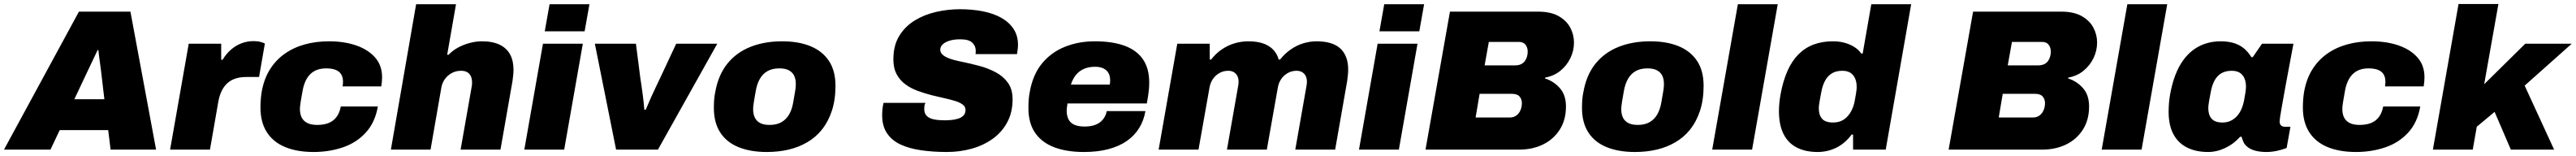

<svg xmlns="http://www.w3.org/2000/svg" viewBox="-57 -746 12856 778"><path d="M-37 0 337 -688H594L722 0H495L483 -97H241L195 0ZM314 -251H464L451 -361Q449 -378 447 -395Q445 -412 442.5 -428.5Q440 -445 438 -462Q436 -479 434 -496H430Q420 -474 409 -451.5Q398 -429 387.5 -406.5Q377 -384 366 -361Z M792 0 885 -528H1047V-448H1054Q1072 -478 1096.5 -499Q1121 -520 1149.5 -530.5Q1178 -541 1208 -541Q1228 -541 1243 -537Q1258 -533 1265 -529L1236 -362H1172Q1140 -362 1116 -353.5Q1092 -345 1075 -328.5Q1058 -312 1047.5 -288.5Q1037 -265 1032 -235L991 0Z M1508 12Q1426 12 1366.5 -12.5Q1307 -37 1275 -86.5Q1243 -136 1243 -210Q1243 -230 1244.5 -249.5Q1246 -269 1249 -287Q1260 -351 1289.5 -398.5Q1319 -446 1363.5 -477.5Q1408 -509 1464 -524.5Q1520 -540 1585 -540Q1661 -540 1720.5 -519.5Q1780 -499 1815 -459.5Q1850 -420 1850 -361Q1850 -351 1849 -339Q1848 -327 1846 -315H1653Q1654 -321 1654.5 -327Q1655 -333 1655 -338Q1655 -361 1645.5 -376Q1636 -391 1617 -398Q1598 -405 1571 -405Q1536 -405 1512 -391.5Q1488 -378 1473.5 -352.5Q1459 -327 1453 -292Q1447 -258 1444 -240Q1441 -222 1440.5 -214.5Q1440 -207 1440 -202Q1440 -177 1449 -159.5Q1458 -142 1477 -132.5Q1496 -123 1526 -123Q1559 -123 1583 -132.5Q1607 -142 1622.5 -162.5Q1638 -183 1644 -215H1829Q1815 -135 1768.5 -84.5Q1722 -34 1654 -11Q1586 12 1508 12Z M1894 0 2020 -725H2219L2175 -473H2182Q2203 -495 2230.5 -509.5Q2258 -524 2288.5 -532Q2319 -540 2348 -540Q2402 -540 2437 -523Q2472 -506 2489 -474.5Q2506 -443 2506 -398Q2506 -385 2504.5 -371Q2503 -357 2501 -342L2441 0H2242L2298 -318Q2299 -323 2299 -327.5Q2299 -332 2299 -336Q2299 -353 2293 -366Q2287 -379 2275 -386Q2263 -393 2244 -393Q2225 -393 2208.5 -386.5Q2192 -380 2179 -368.5Q2166 -357 2157.5 -342Q2149 -327 2146 -310L2092 0Z M2662 -590 2686 -725H2885L2861 -590ZM2560 0 2653 -528H2852L2759 0Z M3018 0 2912 -528H3117L3139 -357Q3142 -337 3145.5 -313.5Q3149 -290 3152.5 -262Q3156 -234 3159 -199H3166Q3181 -235 3193 -261.5Q3205 -288 3216 -311Q3227 -334 3238 -357L3318 -528H3523L3227 0Z M3770 12Q3689 12 3629.5 -12Q3570 -36 3538 -85Q3506 -134 3506 -208Q3506 -229 3507.5 -249Q3509 -269 3513 -287Q3528 -372 3573 -428Q3618 -484 3688 -512Q3758 -540 3847 -540Q3929 -540 3988.5 -515.5Q4048 -491 4080.5 -442Q4113 -393 4113 -318Q4113 -248 4095 -193.5Q4077 -139 4044 -98Q4014 -61 3972 -36.5Q3930 -12 3879.5 0Q3829 12 3770 12ZM3784 -123Q3819 -123 3843 -136.5Q3867 -150 3881.5 -175Q3896 -200 3902 -235Q3908 -270 3911 -287.5Q3914 -305 3914.5 -313.5Q3915 -322 3915 -327Q3915 -352 3906.5 -369Q3898 -386 3880 -395.5Q3862 -405 3833 -405Q3798 -405 3774 -391.5Q3750 -378 3735.5 -352.5Q3721 -327 3715 -292Q3709 -258 3706 -240Q3703 -222 3702.5 -214Q3702 -206 3702 -201Q3702 -177 3710.5 -159.5Q3719 -142 3737 -132.5Q3755 -123 3784 -123Z M4669 12Q4600 12 4541 3.5Q4482 -5 4438.5 -25Q4395 -45 4370.5 -81Q4346 -117 4346 -171Q4346 -185 4347.5 -201.5Q4349 -218 4353 -233H4562Q4558 -225 4557 -217.5Q4556 -210 4556 -203Q4556 -180 4569 -167.5Q4582 -155 4605 -150.5Q4628 -146 4657 -146Q4672 -146 4690 -147.5Q4708 -149 4724.5 -154Q4741 -159 4751.5 -169.5Q4762 -180 4762 -198Q4762 -214 4748 -224.5Q4734 -235 4710 -242.5Q4686 -250 4656 -256.5Q4626 -263 4594 -271Q4559 -280 4524.5 -292.5Q4490 -305 4462.5 -325Q4435 -345 4418.5 -375.5Q4402 -406 4402 -450Q4402 -519 4431 -566.5Q4460 -614 4508 -643.5Q4556 -673 4615 -686.5Q4674 -700 4734 -700Q4796 -700 4849 -689.5Q4902 -679 4941 -657Q4980 -635 5002 -601.5Q5024 -568 5024 -522Q5024 -514 5023 -504Q5022 -494 5019 -476H4812Q4813 -483 4813 -486.5Q4813 -490 4813 -494Q4813 -517 4795.5 -533.5Q4778 -550 4736 -550Q4703 -550 4680.5 -542.5Q4658 -535 4647 -523.5Q4636 -512 4636 -499Q4636 -486 4644 -477Q4652 -468 4667 -460.5Q4682 -453 4702.5 -447.5Q4723 -442 4748 -437Q4787 -429 4830.5 -417.5Q4874 -406 4912 -386Q4950 -366 4973.5 -333.5Q4997 -301 4997 -251Q4997 -186 4970.5 -136.5Q4944 -87 4898 -54Q4852 -21 4793 -4.5Q4734 12 4669 12Z M5353 12Q5267 12 5205 -11.5Q5143 -35 5109.5 -83.5Q5076 -132 5076 -207Q5076 -229 5077.5 -249.5Q5079 -270 5083 -289Q5098 -373 5143 -428.5Q5188 -484 5256.5 -512Q5325 -540 5408 -540Q5495 -540 5555.5 -518Q5616 -496 5647.5 -450.5Q5679 -405 5679 -334Q5679 -318 5677 -296Q5675 -274 5667 -230H5271Q5270 -223 5268.5 -212.5Q5267 -202 5267 -194Q5267 -169 5276 -151Q5285 -133 5305 -124Q5325 -115 5356 -115Q5383 -115 5402.5 -121Q5422 -127 5435 -137.5Q5448 -148 5456 -162Q5464 -176 5467 -192H5660Q5652 -145 5628.5 -107Q5605 -69 5566.5 -42.5Q5528 -16 5474.5 -2Q5421 12 5353 12ZM5288 -324H5482Q5483 -329 5483.5 -335Q5484 -341 5484 -345Q5484 -367 5475.5 -382Q5467 -397 5450 -405Q5433 -413 5409 -413Q5376 -413 5352 -402Q5328 -391 5312.5 -371.5Q5297 -352 5288 -324Z M5726 0 5819 -528H5981V-449H5988Q6011 -479 6041 -499.5Q6071 -520 6105 -530Q6139 -540 6173 -540Q6237 -540 6275 -516.5Q6313 -493 6325 -449H6332Q6356 -479 6385.5 -499.5Q6415 -520 6448 -530Q6481 -540 6514 -540Q6595 -540 6633.5 -503.5Q6672 -467 6672 -399Q6672 -386 6670.5 -371.5Q6669 -357 6667 -342L6607 0H6408L6464 -318Q6465 -323 6465.5 -328.5Q6466 -334 6466 -338Q6466 -355 6460 -367Q6454 -379 6442.5 -386Q6431 -393 6414 -393Q6390 -393 6370 -381.5Q6350 -370 6337.5 -351.5Q6325 -333 6321 -310L6266 0H6067L6123 -318Q6124 -323 6124.5 -328.5Q6125 -334 6125 -338Q6125 -355 6119 -367Q6113 -379 6101.5 -386Q6090 -393 6073 -393Q6049 -393 6029 -381.5Q6009 -370 5996.5 -351.5Q5984 -333 5980 -310L5925 0Z M6828 -590 6852 -725H7051L7027 -590ZM6726 0 6819 -528H7018L6925 0Z M7058 0 7180 -688H7619Q7683 -688 7722.5 -665.5Q7762 -643 7780.5 -608Q7799 -573 7799 -534Q7799 -493 7781 -456Q7763 -419 7731 -393Q7699 -367 7655 -359L7654 -355Q7698 -341 7728.5 -306.5Q7759 -272 7759 -215Q7759 -148 7728 -99.5Q7697 -51 7644.5 -25.5Q7592 0 7527 0ZM7308 -160H7478Q7498 -160 7511.5 -170Q7525 -180 7532 -196.5Q7539 -213 7539 -232Q7539 -251 7527.5 -264.5Q7516 -278 7490 -278H7328ZM7353 -420H7505Q7522 -420 7534 -425.5Q7546 -431 7553.5 -441Q7561 -451 7564.5 -463.5Q7568 -476 7568 -489Q7568 -508 7557.5 -522.5Q7547 -537 7524 -537H7374Z M8103 12Q8022 12 7962.5 -12Q7903 -36 7871 -85Q7839 -134 7839 -208Q7839 -229 7840.5 -249Q7842 -269 7846 -287Q7861 -372 7906 -428Q7951 -484 8021 -512Q8091 -540 8180 -540Q8262 -540 8321.5 -515.5Q8381 -491 8413.5 -442Q8446 -393 8446 -318Q8446 -248 8428 -193.5Q8410 -139 8377 -98Q8347 -61 8305 -36.5Q8263 -12 8212.5 0Q8162 12 8103 12ZM8117 -123Q8152 -123 8176 -136.5Q8200 -150 8214.5 -175Q8229 -200 8235 -235Q8241 -270 8244 -287.5Q8247 -305 8247.5 -313.5Q8248 -322 8248 -327Q8248 -352 8239.5 -369Q8231 -386 8213 -395.5Q8195 -405 8166 -405Q8131 -405 8107 -391.5Q8083 -378 8068.5 -352.5Q8054 -327 8048 -292Q8042 -258 8039 -240Q8036 -222 8035.5 -214Q8035 -206 8035 -201Q8035 -177 8043.5 -159.5Q8052 -142 8070 -132.5Q8088 -123 8117 -123Z M8489 0 8617 -725H8816L8688 0Z M9015 12Q8954 12 8910.5 -10.5Q8867 -33 8844.5 -78.5Q8822 -124 8822 -192Q8822 -211 8824 -232Q8826 -253 8830 -275Q8842 -341 8864 -391Q8886 -441 8918.5 -474Q8951 -507 8994 -523.5Q9037 -540 9092 -540Q9122 -540 9148.5 -533Q9175 -526 9197 -512.5Q9219 -499 9233 -479H9240L9283 -725H9482L9355 0H9192V-75H9185Q9151 -30 9107.5 -9Q9064 12 9015 12ZM9092 -135Q9124 -135 9146 -150Q9168 -165 9182 -190.5Q9196 -216 9201 -247Q9205 -269 9207 -281.5Q9209 -294 9209.5 -301Q9210 -308 9210 -313Q9210 -336 9202.5 -354Q9195 -372 9179.5 -382.5Q9164 -393 9138 -393Q9107 -393 9086 -380Q9065 -367 9052.5 -344Q9040 -321 9034 -290Q9028 -258 9025 -241.5Q9022 -225 9021.5 -217.5Q9021 -210 9021 -205Q9021 -172 9037.5 -153.5Q9054 -135 9092 -135Z M9669 0 9791 -688H10230Q10294 -688 10333.5 -665.5Q10373 -643 10391.5 -608Q10410 -573 10410 -534Q10410 -493 10392 -456Q10374 -419 10342 -393Q10310 -367 10266 -359L10265 -355Q10309 -341 10339.5 -306.5Q10370 -272 10370 -215Q10370 -148 10339 -99.5Q10308 -51 10255.5 -25.5Q10203 0 10138 0ZM9919 -160H10089Q10109 -160 10122.5 -170Q10136 -180 10143 -196.5Q10150 -213 10150 -232Q10150 -251 10138.5 -264.5Q10127 -278 10101 -278H9939ZM9964 -420H10116Q10133 -420 10145 -425.5Q10157 -431 10164.5 -441Q10172 -451 10175.5 -463.5Q10179 -476 10179 -489Q10179 -508 10168.5 -522.5Q10158 -537 10135 -537H9985Z M10433 0 10561 -725H10760L10632 0Z M10964 12Q10902 12 10857.5 -11Q10813 -34 10790 -78.5Q10767 -123 10767 -188Q10767 -207 10768.5 -228.5Q10770 -250 10774 -273Q10790 -363 10824.5 -422Q10859 -481 10910.5 -510.5Q10962 -540 11027 -540Q11062 -540 11090 -532Q11118 -524 11140 -507Q11162 -490 11180 -461H11187L11233 -528H11390L11366 -400Q11360 -368 11353.5 -333.5Q11347 -299 11341.5 -267Q11336 -235 11331 -208Q11326 -181 11323.5 -163.5Q11321 -146 11321 -141Q11321 -127 11328 -120.5Q11335 -114 11346 -114H11375L11356 -8Q11333 1 11306.5 6.5Q11280 12 11255 12Q11223 12 11197.5 5Q11172 -2 11155 -18Q11146 -26 11140.5 -38Q11135 -50 11131 -64H11124Q11092 -28 11049.5 -8Q11007 12 10964 12ZM11036 -135Q11059 -135 11077.5 -144Q11096 -153 11109.5 -168.5Q11123 -184 11131.5 -204.5Q11140 -225 11144 -248Q11148 -270 11150 -282.5Q11152 -295 11152.5 -302Q11153 -309 11153 -314Q11153 -337 11145.5 -355Q11138 -373 11122.5 -383Q11107 -393 11082 -393Q11051 -393 11030 -380.5Q11009 -368 10996.5 -345Q10984 -322 10978 -291Q10972 -259 10969 -242.5Q10966 -226 10965.5 -218.5Q10965 -211 10965 -206Q10965 -173 10981.5 -154Q10998 -135 11036 -135Z M11702 12Q11620 12 11560.5 -12.5Q11501 -37 11469 -86.5Q11437 -136 11437 -210Q11437 -230 11438.5 -249.5Q11440 -269 11443 -287Q11454 -351 11483.5 -398.5Q11513 -446 11557.5 -477.5Q11602 -509 11658 -524.5Q11714 -540 11779 -540Q11855 -540 11914.5 -519.5Q11974 -499 12009 -459.5Q12044 -420 12044 -361Q12044 -351 12043 -339Q12042 -327 12040 -315H11847Q11848 -321 11848.5 -327Q11849 -333 11849 -338Q11849 -361 11839.5 -376Q11830 -391 11811 -398Q11792 -405 11765 -405Q11730 -405 11706 -391.5Q11682 -378 11667.5 -352.5Q11653 -327 11647 -292Q11641 -258 11638 -240Q11635 -222 11634.5 -214.5Q11634 -207 11634 -202Q11634 -177 11643 -159.5Q11652 -142 11671 -132.5Q11690 -123 11720 -123Q11753 -123 11777 -132.5Q11801 -142 11816.5 -162.5Q11832 -183 11838 -215H12023Q12009 -135 11962.5 -84.5Q11916 -34 11848 -11Q11780 12 11702 12Z M12086 0 12214 -726H12413L12342 -326L12547 -528H12779L12544 -319L12691 0H12475L12394 -188L12305 -114L12285 0Z"/></svg>

Font: Archivo SemiBold Black
Style: Italic
Weight: 900
Italic angle: -10°
Version: Version 2.001